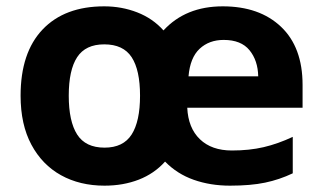

<svg xmlns="http://www.w3.org/2000/svg" viewBox="-20 -576 1018 606"><path d="M683 -556Q799 -556 867 -491.5Q935 -427 935 -308V-236H571Q574 -172 611 -136.5Q648 -101 712 -101Q767 -101 812 -111.5Q857 -122 904 -144V-29Q862 -9 816.5 0.5Q771 10 706 10Q644 10 591.5 -8.5Q539 -27 501 -66Q467 -28 418 -9Q369 10 310 10Q232 10 172.5 -23Q113 -56 79 -119.5Q45 -183 45 -274Q45 -410 114.5 -483Q184 -556 309 -556Q364 -556 413 -537Q462 -518 496 -480Q566 -556 683 -556ZM686 -450Q640 -450 610 -422Q580 -394 575 -335H795Q794 -385 767.5 -417.5Q741 -450 686 -450ZM309 -436Q250 -436 223.5 -395.5Q197 -355 197 -274Q197 -193 223.5 -151.5Q250 -110 310 -110Q369 -110 395.5 -151.5Q422 -193 422 -274Q422 -355 395.5 -395.5Q369 -436 309 -436Z"/></svg>

Font: Noto Sans Ethiopic
Style: Bold
Weight: 700
Designer: Monotype Design Team
Foundry: Monotype Imaging Inc.
Version: Version 2.102; ttfautohint (v1.8.4.7-5d5b)